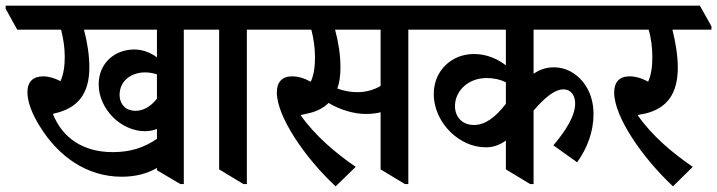

<svg xmlns="http://www.w3.org/2000/svg" viewBox="-69 -644 2536 679"><path d="M361 -19C410 -19 452 -30 486 -50V-42L569 7H581V-539H692V-551L651 -624H-49V-613L-8 -539H147C155 -508 160 -475 160 -443C160 -411 156 -382 145 -357C123 -368 103 -374 84 -374C48 -374 28 -355 28 -318C28 -283 45 -240 72 -197C137 -91 238 -19 361 -19ZM443 -180C459 -180 474 -183 486 -188V-153C441 -122 392 -106 330 -106C225 -106 152 -156 118 -241C120 -242 122 -242 124 -243C205 -261 247 -311 247 -406C247 -447 240 -494 228 -539H486V-441C464 -458 435 -469 406 -469C336 -469 280 -420 280 -346C280 -301 300 -261 330 -230C361 -199 403 -180 443 -180ZM354 -309C354 -357 394 -388 444 -388C460 -388 474 -385 486 -381V-295C463 -266 437 -252 410 -252C377 -252 354 -274 354 -309Z M792 7H804V-539H915V-551L874 -624H594V-613L635 -539H706V-45Z M1118 15 1189 -54C1121 -100 1044 -165 994 -237C1003 -239 1012 -241 1020 -243C1050 -249 1075 -262 1093 -280C1131 -257 1180 -241 1225 -241C1245 -241 1262 -243 1277 -247V-45L1363 7H1375V-539H1486V-551L1445 -624H817V-612L858 -539H1032C1040 -509 1045 -474 1045 -442C1045 -409 1041 -379 1030 -355C1006 -368 984 -374 964 -374C929 -374 910 -354 910 -317C910 -232 1009 -86 1118 15ZM1135 -406C1135 -449 1128 -495 1116 -539H1277V-340C1253 -326 1225 -318 1194 -318C1169 -318 1146 -323 1124 -331C1132 -353 1135 -378 1135 -406Z M1650 -123C1677 -123 1701 -133 1720 -147V-45L1806 7H1818V-253C1855 -296 1891 -328 1924 -328C1949 -328 1965 -308 1965 -278C1965 -234 1932 -182 1888 -130L1972 -70C2008 -120 2030 -179 2030 -241C2030 -285 2017 -324 1993 -354C1968 -385 1932 -406 1890 -406C1863 -406 1839 -398 1818 -383V-539H2108V-551L2067 -624H1388V-613L1429 -539H1720V-413C1690 -436 1652 -453 1607 -453C1528 -453 1465 -394 1465 -312C1465 -259 1489 -211 1525 -176C1559 -144 1601 -123 1650 -123ZM1540 -269C1540 -321 1585 -368 1652 -368C1678 -368 1700 -363 1720 -353V-277C1683 -229 1647 -202 1607 -202C1564 -202 1540 -232 1540 -269Z M2311 15 2381 -54C2313 -100 2236 -164 2186 -237C2195 -239 2204 -241 2211 -242C2290 -260 2328 -313 2328 -405C2328 -448 2320 -495 2309 -539H2447V-551L2406 -624H2010V-613L2051 -539H2225C2234 -509 2238 -474 2238 -442C2238 -408 2234 -379 2223 -355C2200 -368 2178 -374 2157 -374C2122 -374 2103 -354 2103 -317C2103 -231 2202 -87 2311 15Z"/></svg>

Font: Noto Serif Devanagari Condensed SemiBold
Style: Regular
Weight: 600
Width: 3
Designer: Universal Thirst, Indian Type Foundry and the Monotype Design Team
Foundry: Monotype Imaging Inc.
Version: Version 2.004